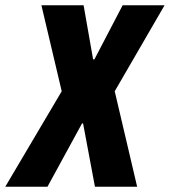

<svg xmlns="http://www.w3.org/2000/svg" viewBox="-71 -708 644 728"><path d="M-51 0 163 -362 86 -688H246L282 -483H287L394 -688H553L364 -362L449 0H289L244 -240H240L109 0Z"/></svg>

Font: Archivo ExtraCondensed ExtraBold
Style: Italic
Weight: 800
Width: 2
Italic angle: -10°
Designer: Hector Gatti
Foundry: Omnibus-Type
Version: Version 2.001